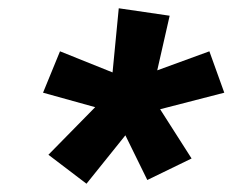

<svg xmlns="http://www.w3.org/2000/svg" viewBox="-20 -845 562 464"><path d="M189 -401 97 -471 210 -586 84 -621 125 -721 252 -670 267 -825 390 -807 360 -675 486 -721 522 -621 367 -581 443 -462 336 -410 283 -518Z"/></svg>

Font: Iosevka Curly Slab Extrabold
Style: Italic
Weight: 800
Italic angle: -9°
Monospace: yes
Designer: Belleve Invis
Foundry: Belleve Invis
Version: Version 22.1.2; ttfautohint (v1.8.4)